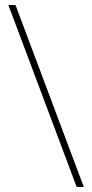

<svg xmlns="http://www.w3.org/2000/svg" viewBox="-20 -734 362 754"><path d="M41 -714H13L281 0H309Z"/></svg>

Font: Noto Sans Canadian Aboriginal Thin
Style: Regular
Weight: 100
Designer: Monotype Design Team, Typotheque's Kevin King
Foundry: Monotype Imaging Inc.
Version: Version 2.004